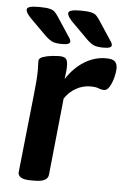

<svg xmlns="http://www.w3.org/2000/svg" viewBox="-52 -757 525 797"><g transform="rotate(5 210.5 -358.0)"><path d="M104 2Q77 2 64.5 -6.5Q52 -15 54 -29L89 -357Q96 -419 96 -456Q96 -470 95.5 -478Q95 -486 95 -495Q95 -506 112 -512Q129 -518 149.5 -520Q170 -522 180 -522Q198 -522 206 -515.5Q214 -509 215 -489Q216 -469 210 -429Q241 -477 283.5 -503.5Q326 -530 374 -530Q402 -530 411.5 -520Q421 -510 421 -492Q421 -477 415.5 -455Q410 -433 400 -415.5Q390 -398 377 -398Q366 -398 354 -403Q342 -408 319 -408Q289 -408 260.5 -392.5Q232 -377 213 -348L180 -28Q177 2 124 2ZM360 -573Q332 -573 318 -579.5Q304 -586 289 -601L233 -657Q218 -671 209.5 -682.5Q201 -694 201 -703Q201 -718 250 -718Q280 -718 295 -714.5Q310 -711 317 -704Q324 -697 332 -685L378 -615Q385 -605 389 -598.5Q393 -592 393 -586Q393 -580 385.5 -576.5Q378 -573 360 -573ZM187 -573Q159 -573 145.5 -579.5Q132 -586 116 -601L60 -657Q45 -671 36.5 -682.5Q28 -694 28 -703Q28 -718 77 -718Q107 -718 122 -714.5Q137 -711 144 -704Q151 -697 159 -685L205 -615Q212 -605 216 -598.5Q220 -592 220 -586Q220 -580 212.5 -576.5Q205 -573 187 -573Z"/></g></svg>

Font: Asap Semi Expanded Semi Expanded SemiBold
Style: Italic
Weight: 600
Width: 6
Italic angle: -6°
Designer: Pablo Cosgaya
Foundry: Omnibus-Type
Version: Version 3.001; ttfautohint (v1.8.4.7-5d5b)